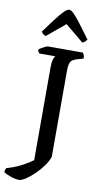

<svg xmlns="http://www.w3.org/2000/svg" viewBox="-160 -1020 676 1272"><g transform="rotate(10 177.5 -384.0)"><path d="M65 200Q42 200 10.5 189.5Q-21 179 -39 166Q-39 157 -36.5 149.5Q-34 142 -31 138Q23 123 68 99.5Q113 76 142 54V-568Q142 -606 148.5 -625Q155 -644 161 -648H53Q49 -653 45.5 -658.5Q42 -664 41 -671Q47 -678 59.5 -685.5Q72 -693 84.5 -698.5Q97 -704 103 -704H335Q340 -700 344 -689Q348 -678 348 -666L304 -653Q286 -648 274.5 -639.5Q263 -631 258 -614.5Q253 -598 253 -567V12Q243 42 219.5 74.5Q196 107 166.5 135.5Q137 164 109.5 182Q82 200 65 200ZM74 -769Q64 -773 55.5 -780Q47 -787 44 -794Q83 -847 112.5 -886Q142 -925 163.5 -946.5Q185 -968 198 -968Q212 -968 233.5 -945.5Q255 -923 284.5 -883.5Q314 -844 351 -794Q347 -789 339.5 -780.5Q332 -772 320 -769L197 -871Z"/></g></svg>

Font: Texturina Medium
Style: Regular
Weight: 500
Designer: Guillermo Torres Carreño
Foundry: Omnibus-Type
Version: Version 1.003